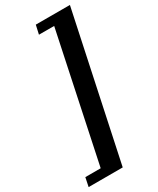

<svg xmlns="http://www.w3.org/2000/svg" viewBox="-291 -774 871 1057"><g transform="rotate(-30 145.0 -245.0)"><path d="M-60.5 214.8 -48.8 158.2H48.8L218.8 -648.4H122.1L134.8 -705.1H351.6L156.2 214.8Z"/></g></svg>

Font: Crimson Pro
Style: Bold Italic
Weight: 700
Italic angle: -12°
Designer: Jacques Le Bailly
Foundry: Baron von Fonthausen
Version: Version 1.003